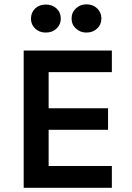

<svg xmlns="http://www.w3.org/2000/svg" viewBox="-20 -888 626 908"><path d="M92 0V-649H509V-547H210V-376H491V-274H210V-103H509V0ZM388.5 -734Q359.5 -734 339 -753Q318.5 -772 318.5 -800.5Q318.5 -829 339 -848.2Q359.5 -867.5 388.5 -867.5Q419.5 -867.5 439.5 -848.2Q459.5 -829 459.5 -800.5Q459.5 -772 439.5 -753Q419.5 -734 388.5 -734ZM196.5 -734Q166 -734 146.2 -753Q126.5 -772 126.5 -799.5Q126.5 -829 146.2 -847.8Q166 -866.5 196.5 -866.5Q227.5 -866.5 247.5 -847.8Q267.5 -829 267.5 -799.5Q267.5 -772 247.5 -753Q227.5 -734 196.5 -734Z"/></svg>

Font: Karla
Style: Bold
Weight: 700
Designer: Jonathan Pinhorn
Version: Version 2.004; ttfautohint (v1.8.4.7-5d5b);gftools[0.9.33]